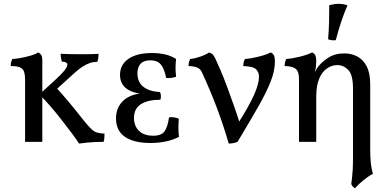

<svg xmlns="http://www.w3.org/2000/svg" viewBox="-20 -741 2050 1003"><path d="M495 -460Q495 -450 493.5 -438.5Q492 -427 488 -418Q468 -418 450 -412Q432 -406 411.5 -393Q391 -380 366 -357L256 -257L261 -297Q296 -260 333 -216Q370 -172 422 -106Q445 -78 459.5 -65Q474 -52 488.5 -48Q503 -44 526 -43Q526 -29 525 -18.5Q524 -8 521 0Q497 0 476 1Q455 2 435 4Q415 6 393 9Q380 -12 355.5 -44.5Q331 -77 301.5 -115Q272 -153 241.5 -188Q211 -223 186 -248L268 -323Q302 -354 317 -373Q332 -392 332 -403Q332 -411 324 -415Q316 -419 303 -419Q300 -429 298.5 -439Q297 -449 297 -460Q318 -459 337 -458.5Q356 -458 372 -458Q388 -458 401 -458Q418 -458 443 -458Q468 -458 495 -460ZM201 -295V0H111V-295ZM179 -467Q188 -464 194.5 -455Q201 -446 201 -427V-288H111V-325Q111 -348 106.5 -364Q102 -380 86 -388Q70 -396 36 -396Q36 -407 38 -416Q40 -425 45 -433Q60 -433 87 -438Q114 -443 140.5 -450.5Q167 -458 179 -467Z M766 6Q680 6 633 -26Q586 -58 586 -122Q586 -183 628.5 -219Q671 -255 749 -255V-250Q682 -250 644.5 -275.5Q607 -301 607 -350Q607 -403 651 -433.5Q695 -464 774 -464Q810 -464 841.5 -457Q873 -450 900 -433Q897 -410 897 -387Q897 -364 900 -340Q887 -336 874 -334Q861 -332 848 -334Q838 -384 819.5 -405Q801 -426 766 -426Q731 -426 714.5 -408Q698 -390 698 -358Q698 -312 729 -287.5Q760 -263 816 -260Q820 -252 820.5 -240.5Q821 -229 818 -220Q753 -220 716.5 -197Q680 -174 680 -125Q680 -83 706 -57.5Q732 -32 780 -32Q824 -32 840 -55.5Q856 -79 863 -128Q876 -130 889 -128Q902 -126 914 -121Q912 -95 912 -71.5Q912 -48 915 -26Q884 -10 846 -2Q808 6 766 6Z M1175 9Q1160 -42 1144.5 -88.5Q1129 -135 1112 -180Q1095 -225 1076 -270Q1057 -315 1035 -363Q1027 -381 1010.5 -388Q994 -395 965 -396Q965 -407 967 -416Q969 -425 974 -433Q997 -435 1026 -445Q1055 -455 1072 -467Q1086 -462 1091 -457Q1096 -452 1104 -437Q1115 -414 1131.5 -375.5Q1148 -337 1166 -288.5Q1184 -240 1202.5 -187.5Q1221 -135 1236 -86H1217Q1282 -188 1307.5 -246Q1333 -304 1333 -340Q1333 -363 1318.5 -378.5Q1304 -394 1251 -396Q1251 -407 1253 -416Q1255 -425 1260 -433Q1291 -435 1331 -445Q1371 -455 1394 -467Q1404 -463 1410 -453.5Q1416 -444 1416 -418Q1416 -372 1394.5 -316.5Q1373 -261 1329.5 -184.5Q1286 -108 1221 0Q1212 4 1199.5 6.5Q1187 9 1175 9Z M1835 242Q1827 239 1822 232.5Q1817 226 1815 220Q1817 205 1819 188Q1821 171 1822.5 146.5Q1824 122 1824 85V-279Q1824 -350 1799.5 -375.5Q1775 -401 1742 -401Q1715 -401 1689.5 -384.5Q1664 -368 1648 -331.5Q1632 -295 1632 -234V0H1542V-325Q1542 -348 1537 -363.5Q1532 -379 1516 -387Q1500 -395 1467 -396Q1467 -407 1469 -416Q1471 -425 1476 -433Q1507 -435 1547 -445Q1587 -455 1610 -467Q1621 -463 1626.5 -453Q1632 -443 1632 -419Q1632 -411 1630.5 -396Q1629 -381 1625 -364Q1628 -369 1631 -375.5Q1634 -382 1640 -390Q1659 -416 1694 -439Q1729 -462 1779 -462Q1815 -462 1845.5 -446.5Q1876 -431 1895 -395.5Q1914 -360 1914 -299V40Q1914 84 1917.5 114Q1921 144 1928 167Q1905 179 1878.5 200.5Q1852 222 1835 242ZM1734 -531Q1721 -530 1712 -531Q1703 -532 1694 -536Q1698 -583 1699 -628Q1700 -673 1700 -714Q1712 -717 1724 -719Q1736 -721 1748 -721Q1774 -721 1795 -713Q1777 -671 1762.5 -627.5Q1748 -584 1734 -531Z"/></svg>

Font: Vollkorn
Style: Regular
Weight: 400
Designer: Friedrich Althausen
Foundry: Friedrich Althausen
Version: Version 4.104